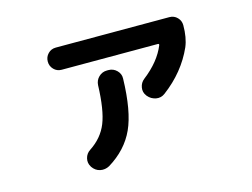

<svg xmlns="http://www.w3.org/2000/svg" viewBox="-86 -720 1171 891"><g transform="rotate(-15 500.0 -274.0)"><path d="M242.2 -469.7Q219.7 -469.7 204.6 -485.4Q189.5 -501 189.5 -522.9Q189.5 -544.9 204.6 -560.5Q219.7 -576.2 242.2 -576.2H788.1Q810.5 -576.2 825.7 -560.5Q840.8 -544.9 840.8 -523.4Q840.8 -463.9 823.2 -421.9Q775.4 -314.5 673.8 -238.3Q654.3 -223.6 630.9 -228Q607.4 -232.4 591.8 -251L589.8 -253.9Q576.2 -271.5 580.1 -293.9Q584 -316.4 601.6 -330.1Q679.7 -390.6 709 -462.9Q710.9 -469.7 704.1 -469.7ZM444.3 -412.1H451.2Q474.6 -412.1 491.2 -395.5Q507.8 -378.9 506.8 -356.4Q502.9 -201.2 464.8 -117.7Q426.8 -34.2 338.9 19.5Q317.4 31.2 294.4 26.4Q271.5 21.5 256.8 0L255.9 -2Q244.1 -20.5 249.5 -42.5Q254.9 -64.5 274.4 -77.1Q334 -116.2 358.4 -177.2Q382.8 -238.3 386.7 -356.4Q387.7 -379.9 404.3 -396Q420.9 -412.1 444.3 -412.1Z"/></g></svg>

Font: Rounded Mgen+ 1m bold
Style: Bold
Weight: 700
Designer: [Source Han Sans]
Ryoko NISHIZUKA  (kana & ideographs); Paul D. Hunt (Latin, Greek & Cyrillic); Wenlong ZHANG  (bopomofo
Version: Version 1.059.20150602